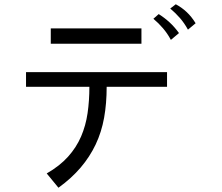

<svg xmlns="http://www.w3.org/2000/svg" viewBox="-20 -776 1040 900"><path d="M763 -369H480Q480 -291 468 -224Q456 -157 428.5 -99Q401 -41 358 9.5Q315 60 254 104L199 37Q260 2 299 -41.5Q338 -85 360 -136Q382 -187 390.5 -245.5Q399 -304 399 -369H102V-438H763ZM643 -571H218V-643H643ZM781 -589Q765 -619 744 -643.5Q723 -668 699 -688L724 -710Q751 -693 774.5 -671.5Q798 -650 819 -621ZM861 -637Q844 -668 823.5 -691.5Q803 -715 778 -736L804 -756Q832 -741 855 -719.5Q878 -698 897 -667Z"/></svg>

Font: NanumGothicCoding
Style: Regular
Weight: 400
Monospace: yes
Designer: Kwon Bruce; Nicolas Noh; Sung-woo Choi; Go-un Cha; Soo-hyun Park;
Foundry: NHN Corporation
Version: Version 2.000;PS 1;hotconv 1.0.49;makeotf.lib2.0.14853